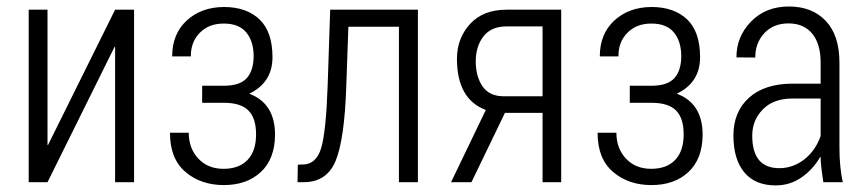

<svg xmlns="http://www.w3.org/2000/svg" viewBox="-20 -558 2656 588"><path d="M390.6 -528.3V0H332.5V-414.6L331.1 -415L125.5 0H67.9V-528.3H125.5V-114.3L127 -113.8L332.5 -528.3Z M822.3 -145Q821.8 -71.3 778.8 -31.2Q735.8 8.8 665.5 8.8Q595.2 8.8 548.3 -31.2Q500.5 -71.3 500.5 -151.4H558.1Q558.1 -103.5 587.4 -72.3Q616.7 -41 664.6 -41Q712.4 -41 738.3 -68.4Q764.2 -95.7 764.2 -146.5Q764.2 -196.3 740.7 -219.7Q717.3 -243.2 665.5 -243.2H599.1V-295.4H665.5Q714.8 -295.4 735.8 -318.8Q756.8 -342.3 756.8 -387.2Q756.3 -432.1 733.9 -459Q711.4 -485.8 666 -485.8Q620.6 -486.3 592.3 -458Q564 -429.7 564.5 -385.3H507.3Q507.3 -454.1 551.8 -495.1Q596.2 -536.1 665.5 -536.6Q734.9 -536.6 774.9 -498.5Q814.5 -460.4 814.5 -382.8Q814.5 -305.2 743.2 -271Q822.3 -241.7 822.3 -145Z M1259.8 -528.3V0H1201.7V-476.1H1046.9L1040.5 -294.9Q1035.2 -132.8 1008.3 -66.4Q981.4 0 909.7 0H891.1L892.1 -53.7L906.7 -54.2Q948.2 -54.2 963.4 -104Q978.5 -153.8 983.4 -294.9L991.2 -528.3Z M1521 -263.2H1641.6V-477.1H1531.2Q1483.9 -477.1 1460.4 -446.3Q1437 -416 1437 -370.1Q1437 -324.2 1457.5 -293.9Q1478 -263.7 1521 -263.2ZM1467.8 -221.2Q1379.4 -254.4 1379.4 -377.9Q1379.4 -440.4 1419.4 -484.4Q1459.5 -528.3 1531.2 -528.3H1698.7V0H1641.6V-212.4H1526.4L1423.8 0H1361.3Z M2131.8 -145Q2131.3 -71.3 2088.4 -31.2Q2045.4 8.8 1975.1 8.8Q1904.8 8.8 1857.9 -31.2Q1810.1 -71.3 1810.1 -151.4H1867.7Q1867.7 -103.5 1897 -72.3Q1926.3 -41 1974.1 -41Q2022 -41 2047.9 -68.4Q2073.7 -95.7 2073.7 -146.5Q2073.7 -196.3 2050.3 -219.7Q2026.9 -243.2 1975.1 -243.2H1908.7V-295.4H1975.1Q2024.4 -295.4 2045.4 -318.8Q2066.4 -342.3 2066.4 -387.2Q2065.9 -432.1 2043.5 -459Q2021 -485.8 1975.6 -485.8Q1930.2 -486.3 1901.9 -458Q1873.5 -429.7 1874 -385.3H1816.9Q1816.9 -454.1 1861.3 -495.1Q1905.8 -536.1 1975.1 -536.6Q2044.4 -536.6 2084.5 -498.5Q2124 -460.4 2124 -382.8Q2124 -305.2 2052.7 -271Q2131.8 -241.7 2131.8 -145Z M2283.7 -142.6Q2283.7 -43 2366.7 -43Q2408.7 -43 2443.8 -70.3Q2478 -97.7 2493.2 -141.6V-256.3H2405.8Q2348.1 -255.9 2315.9 -222.7Q2283.7 -189.5 2283.7 -142.6ZM2355.5 9.8Q2292.5 9.8 2259.3 -30.3Q2226.1 -70.3 2226.1 -143.1Q2226.1 -215.8 2273.9 -258.8Q2321.8 -301.8 2407.2 -301.8H2493.2V-366.7Q2493.2 -423.8 2467.3 -455.1Q2441.4 -486.3 2395 -486.3Q2348.6 -486.3 2320.8 -456.5Q2293 -426.8 2293 -381.8L2235.4 -382.3Q2234.9 -445.3 2279.8 -491.7Q2324.7 -538.1 2396 -538.1Q2467.3 -538.1 2508.8 -494.1Q2550.8 -450.2 2550.8 -365.7V-106.4Q2550.8 -45.9 2561 0H2501.5Q2493.2 -53.7 2493.2 -76.7L2491.7 -77.1Q2469.7 -39.1 2434.6 -14.6Q2399.4 9.8 2355.5 9.8Z"/></svg>

Font: RobotoCondensed-Light
Style: Light
Weight: 300
Designer: Google
Version: Version 1.200311; 2013